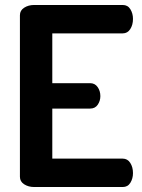

<svg xmlns="http://www.w3.org/2000/svg" viewBox="-20 -751 570 771"><path d="M60 -41V-690Q60 -709 77 -720Q94 -731 117 -731H473Q493 -731 503.5 -714Q514 -697 514 -675Q514 -651 503 -634Q492 -617 473 -617H190V-417H342Q361 -417 372 -401.5Q383 -386 383 -365Q383 -346 372.5 -330.5Q362 -315 342 -315H190V-114H473Q492 -114 503 -97Q514 -80 514 -56Q514 -34 503.5 -17Q493 0 473 0H117Q94 0 77 -11Q60 -22 60 -41Z"/></svg>

Font: Terminal Dosis
Style: Bold
Weight: 700
Designer: EdgarTolentino, PabloImpallari, IginoMarini
Foundry: EdgarTolentino, PabloImpallari, IginoMarini
Version: Version 1.006